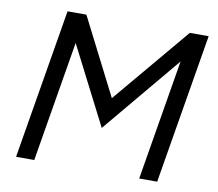

<svg xmlns="http://www.w3.org/2000/svg" viewBox="-78 -791 1001 883"><g transform="rotate(10 423.0 -350.0)"><path d="M51 0 168 -700H256L438 -342L739 -700H827L710 0H626L720 -563L416 -199L230 -563L136 0Z"/></g></svg>

Font: Figtree
Style: Italic
Weight: 400
Italic angle: -9.5°
Foundry: Erik Kennedy
Version: Version 2.001; ttfautohint (v1.8.4.7-5d5b);gftools[0.9.27]